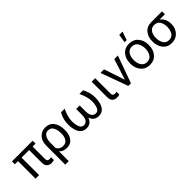

<svg xmlns="http://www.w3.org/2000/svg" viewBox="197 -2043 3512 3512"><g transform="rotate(-45 1953.5 -287.0)"><path d="M20 -453.6V-528.3H555.2V-453.6H479.5V-134.8Q479.5 -94.2 497.1 -82.8Q514.6 -71.3 537.6 -71.3Q554.7 -71.3 580.1 -77.1L580.6 -3.9Q548.3 6.3 510.7 6.3Q460.4 6.3 424.6 -24.7Q388.7 -55.7 388.7 -135.3V-453.6H193.4V0H102.5V-453.6Z M909.2 9.8Q813.5 9.8 758.3 -50.8L757.8 203.1H667.5V-284.7Q668 -409.2 732.4 -473.6Q796.9 -538.1 885.3 -538.1Q996.6 -538.1 1053.5 -460.9Q1110.4 -383.8 1111.8 -260.7V-244.6Q1111.8 -132.8 1059.3 -61.5Q1006.8 9.8 909.2 9.8ZM758.3 -135.7Q798.8 -64.5 881.8 -64.5Q955.1 -64.5 988 -116.9Q1021 -169.4 1021 -244.6V-254.9Q1021 -339.8 990.2 -401.9Q959.5 -463.9 885.3 -463.9Q839.8 -463.9 811.8 -434.8Q783.7 -405.8 771 -363.5Q758.3 -321.3 758.3 -281.7Z M1528.8 -376H1619.6V-226.6Q1620.1 -138.7 1651.1 -101.3Q1682.1 -64 1727.5 -64Q1786.6 -64 1810.8 -126.2Q1835 -188.5 1835 -273.9Q1832.5 -388.2 1764.6 -528.3H1859.4Q1885.3 -482.4 1905.5 -419.4Q1925.8 -356.4 1925.8 -273.9Q1925.8 -199.2 1906.7 -134.3Q1887.7 -69.3 1845.2 -29.5Q1802.7 10.3 1732.4 10.3Q1614.7 10.3 1574.2 -106.9Q1533.7 10.3 1416 10.3Q1345.7 10.3 1303.2 -29.5Q1260.7 -69.3 1241.7 -134.3Q1222.7 -199.2 1222.7 -273.9Q1222.7 -356.4 1242.7 -419.4Q1262.7 -482.4 1289.1 -528.3H1383.8Q1315.9 -388.2 1313.5 -273.9Q1313.5 -189 1337.6 -126.5Q1361.8 -64 1420.4 -64Q1466.8 -64 1497.8 -101.8Q1528.8 -139.6 1528.8 -230Z M2082 -528.3H2172.9V-134.8Q2172.9 -94.2 2190.7 -82.8Q2208.5 -71.3 2231 -71.3Q2248 -71.3 2273.4 -77.1L2273.9 -3.9Q2241.7 6.3 2204.1 6.3Q2153.8 6.3 2117.9 -24.7Q2082 -55.7 2082 -135.3Z M2759.8 -528.3 2569.8 0H2501L2309.6 -528.3H2402.3L2536.6 -123.5L2667.5 -528.3Z M2815.4 -269.5Q2815.4 -384.3 2879.9 -461.2Q2944.3 -538.1 3055.2 -538.1Q3166 -538.1 3230.5 -462.6Q3294.9 -387.2 3296.4 -274.4V-258.3Q3296.4 -143.6 3231.7 -66.9Q3167 9.8 3056.2 9.8Q2944.8 9.8 2880.1 -66.9Q2815.4 -143.6 2815.4 -258.3ZM2905.8 -258.3Q2905.8 -179.7 2943.1 -122.1Q2980.5 -64.5 3056.2 -64.5Q3129.9 -64.5 3167.5 -121.3Q3205.1 -178.2 3205.6 -256.8V-269.5Q3205.6 -347.2 3168 -405.5Q3130.4 -463.9 3055.2 -463.9Q2980.5 -463.9 2943.1 -405.5Q2905.8 -347.2 2905.8 -269.5ZM3018.1 -613.3 3044.4 -777.3H3129.4L3072.8 -613.3Z M3388.2 -269.5Q3388.2 -379.9 3450.4 -454.1Q3512.7 -528.3 3623 -528.3H3901.4V-453.6H3763.2Q3860.4 -381.8 3860.4 -251V-240.2Q3860.4 -174.8 3832.3 -117.9Q3804.2 -61 3751.2 -25.6Q3698.2 9.8 3624.5 9.8Q3513.2 9.8 3450.7 -66.9Q3388.2 -143.6 3388.2 -258.3ZM3478.5 -258.3Q3478.5 -179.7 3513.7 -122.1Q3548.8 -64.5 3624.5 -64.5Q3699.2 -64.5 3734.4 -122.1Q3769.5 -179.7 3769.5 -258.3V-269.5Q3769.5 -343.3 3734.4 -398.4Q3699.2 -453.6 3623.5 -453.6Q3549.3 -453.6 3514.2 -399.2Q3479 -344.7 3478.5 -271.5Z"/></g></svg>

Font: Roboto21382017
Style: Regular
Weight: 400
Designer: Christian Robertson
Foundry: Google
Version: Version 2.138; 2017